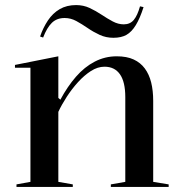

<svg xmlns="http://www.w3.org/2000/svg" viewBox="-20 -737 712 757"><path d="M645 -10V0H417V-10L474 -20V-354Q474 -414 453 -444Q432 -474 392 -474Q365 -474 338.5 -457Q312 -440 287.5 -413Q263 -386 243 -355Q223 -324 210 -296V-20L267 -10V0H45V-10L100 -20V-470H39V-481L210 -515V-351L218 -344Q246 -396 279.5 -434.5Q313 -473 353.5 -494Q394 -515 440 -515Q480 -515 507 -502.5Q534 -490 551 -467Q568 -444 576 -412Q584 -380 584 -339V-20ZM427 -588Q398 -588 373 -599.5Q348 -611 325.5 -626.5Q303 -642 281 -654Q259 -666 235 -666Q204 -666 184.5 -647Q165 -628 150 -589L138 -593Q150 -628 169 -656.5Q188 -685 215.5 -701Q243 -717 280 -717Q309 -717 333.5 -705.5Q358 -694 380.5 -679Q403 -664 424.5 -652.5Q446 -641 468 -641Q493 -641 507.5 -658.5Q522 -676 532 -712L546 -709Q532 -665 515.5 -638Q499 -611 478.5 -599.5Q458 -588 427 -588Z"/></svg>

Font: Kalnia
Style: Regular
Weight: 400
Designer: Frida Medrano
Foundry: Frida Medrano
Version: Version 1.105